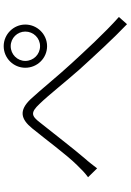

<svg xmlns="http://www.w3.org/2000/svg" viewBox="146 -888 708 1040"><g transform="rotate(-90 500.0 -368.0)"><path d="M690 -585C690 -628 725 -664 770 -664C814 -664 849 -628 849 -585C849 -541 814 -505 770 -505C725 -505 690 -541 690 -585ZM653 -585C653 -520 705 -467 770 -467C834 -467 887 -520 887 -585C887 -649 834 -702 770 -702C705 -702 653 -649 653 -585ZM60 -245 108 -196C122 -214 143 -242 163 -264C217 -327 306 -443 356 -505C392 -552 410 -558 457 -508C504 -460 580 -363 645 -290C717 -211 812 -107 889 -34L928 -78C842 -154 738 -268 679 -332C613 -403 535 -500 483 -556C421 -621 375 -609 325 -548C269 -480 181 -360 125 -304C101 -279 82 -261 60 -245Z"/></g></svg>

Font: Noto Sans CJK JP Light
Style: Regular
Weight: 300
Designer: Ryoko NISHIZUKA (kana & ideographs); Paul D. Hunt (Latin, Greek & Cyrillic); Wenlong ZHANG (bopomofo); Sandoll Communica
Foundry: Adobe Systems Incorporated
Version: Version 1.004;PS 1.004;hotconv 1.0.82;makeotf.lib2.5.63406